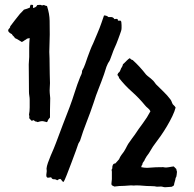

<svg xmlns="http://www.w3.org/2000/svg" viewBox="-20 -785 819 812"><path d="M494.1 -678.7Q494.1 -673.8 494.1 -667Q494.1 -660.2 492.2 -654.3Q490.2 -648.4 486.8 -638.7Q483.4 -628.9 479.5 -618.7Q475.6 -608.4 471.7 -598.6Q467.8 -588.9 464.8 -583Q459 -570.3 454.6 -557.1Q450.2 -543.9 445.3 -532.2Q443.4 -527.3 439.9 -522.5Q436.5 -517.6 434.6 -512.7Q429.7 -502.9 426.8 -492.2Q423.8 -481.4 419.9 -470.7Q409.2 -440.4 397.5 -411.1Q385.7 -381.8 376 -350.6Q362.3 -309.6 346.7 -270Q331.1 -230.5 318.4 -189.5Q316.4 -186.5 314.9 -183.6Q313.5 -180.7 311.5 -177.7Q309.6 -170.9 300.8 -147Q292 -123 281.7 -95.7Q271.5 -68.4 262.2 -44.9Q252.9 -21.5 249 -15.6Q244.1 -16.6 241.7 -21Q239.3 -25.4 235.4 -28.3Q229.5 -28.3 221.7 -22.5Q215.8 -27.3 208 -26.9Q200.2 -26.4 196.3 -35.2Q192.4 -35.2 189 -34.2Q185.5 -33.2 181.6 -33.2Q176.8 -36.1 176.3 -39.1Q175.8 -42 175.8 -44.9Q175.8 -49.8 176.8 -53.7Q177.7 -57.6 177.7 -61.5Q177.7 -64.5 177.2 -67.4Q176.8 -70.3 176.8 -72.3Q177.7 -82 182.6 -96.2Q187.5 -110.4 194.3 -126.5Q201.2 -142.6 207.5 -157.2Q213.9 -171.9 216.8 -180.7Q231.4 -219.7 245.6 -257.3Q259.8 -294.9 274.4 -332Q286.1 -363.3 296.4 -396Q306.6 -428.7 319.3 -460Q322.3 -465.8 324.7 -471.7Q327.1 -477.5 327.1 -485.4Q335 -499 340.3 -514.2Q345.7 -529.3 350.6 -543.9Q356.4 -559.6 361.8 -573.7Q367.2 -587.9 374 -601.6Q382.8 -623 392.1 -644.5Q401.4 -666 409.2 -688.5L419.9 -719.7Q431.6 -719.7 438.5 -712.9Q445.3 -712.9 449.2 -712.9Q459 -712.9 463.9 -704.1Q478.5 -707 478 -702.1Q477.5 -697.3 483.4 -697.3Q492.2 -700.2 493.2 -690.9Q494.1 -681.6 494.1 -678.7ZM177.7 -268.6Q162.1 -273.4 154.8 -272.5Q147.5 -271.5 139.6 -268.6Q129.9 -272.5 128.9 -271.5Q122.1 -278.3 120.1 -276.4Q118.2 -274.4 113.3 -274.4L103.5 -285.2Q103.5 -288.1 104 -292Q104.5 -295.9 102.5 -298.8Q105.5 -314.5 105.5 -330.6Q105.5 -346.7 105.5 -363.3Q105.5 -371.1 104 -379.9Q102.5 -388.7 102.5 -397.5Q102.5 -425.8 102.1 -454.6Q101.6 -483.4 101.6 -512.7Q101.6 -520.5 102.5 -528.3Q103.5 -536.1 103.5 -543.9Q103.5 -564.5 103.5 -584Q103.5 -603.5 105.5 -624Q91.8 -622.1 90.8 -618.2Q85.9 -616.2 81.5 -612.8Q77.1 -609.4 72.3 -607.4Q58.6 -616.2 53.2 -619.1Q47.9 -622.1 43 -624Q41 -628.9 36.6 -632.3Q32.2 -635.7 30.3 -640.6Q25.4 -642.6 20 -647Q14.6 -651.4 14.6 -656.2Q14.6 -661.1 19 -664.6Q23.4 -668 23.4 -673.8Q33.2 -687.5 43.5 -700.2Q53.7 -712.9 64.5 -726.6Q69.3 -731.4 73.2 -735.4Q77.1 -739.3 81.1 -744.1Q95.7 -748 106.4 -752.9Q106.4 -758.8 109.4 -764.6Q117.2 -765.6 120.1 -762.7Q120.1 -758.8 119.6 -755.9Q119.1 -752.9 121.1 -751Q131.8 -754.9 133.8 -757.8Q135.7 -760.7 137.7 -763.7Q145.5 -764.6 150.4 -764.6Q161.1 -760.7 160.2 -762.2Q159.2 -763.7 163.1 -763.7Q168 -763.7 170.9 -761.7Q173.8 -759.8 178.7 -759.8Q189.5 -726.6 189.9 -697.3Q190.4 -668 190.4 -638.7Q190.4 -621.1 189.5 -602.5Q188.5 -584 188.5 -565.4Q188.5 -558.6 189 -552.2Q189.5 -545.9 189.5 -539.1Q189.5 -521.5 189.9 -504.4Q190.4 -487.3 190.4 -470.7Q190.4 -460.9 190.9 -452.1Q191.4 -443.4 191.4 -433.6Q191.4 -422.9 190.4 -412.6Q189.5 -402.3 190.4 -391.6Q190.4 -386.7 191.4 -380.9Q192.4 -375 192.4 -370.1Q192.4 -356.4 191.9 -343.8Q191.4 -331.1 191.4 -317.4V-288.1Q182.6 -278.3 182.1 -274.9Q181.6 -271.5 178.7 -268.6ZM725.6 -70.3Q725.6 -67.4 726.6 -64.9Q727.5 -62.5 728.5 -58.6Q727.5 -53.7 727.1 -45.4Q726.6 -37.1 722.7 -32.2Q721.7 -24.4 719.2 -17.1Q716.8 -9.8 715.8 -2Q713.9 1 711.4 2Q709 2.9 706.1 4.9Q699.2 4.9 692.9 5.9Q686.5 6.8 678.7 6.8Q673.8 6.8 669.4 5.4Q665 3.9 660.2 3.9Q654.3 3.9 647.5 4.4Q640.6 4.9 634.8 2.9Q629.9 2.9 626 2.4Q622.1 2 617.2 2Q600.6 2 585.9 0.5Q571.3 -1 554.7 -1Q545.9 0 542 -0.5Q538.1 -1 534.2 -1Q526.4 -1 519.5 0Q512.7 1 505.9 1Q484.4 1 463.9 3.9Q460 2 455.6 0Q451.2 -2 451.2 -7.8Q451.2 -12.7 452.1 -17.6Q453.1 -22.5 453.1 -27.3Q453.1 -39.1 453.1 -47.4Q453.1 -55.7 453.1 -59.6Q451.2 -66.4 452.6 -68.8Q454.1 -71.3 455.1 -73.2Q454.1 -80.1 457 -86.9Q460 -93.8 467.8 -93.8Q469.7 -95.7 476.1 -103Q482.4 -110.4 483.4 -111.3Q488.3 -123 493.7 -129.9Q499 -136.7 503.9 -143.6Q510.7 -154.3 516.1 -165.5Q521.5 -176.8 529.3 -186.5Q534.2 -194.3 539.6 -201.2Q544.9 -208 549.8 -214.8Q566.4 -240.2 584.5 -264.2Q602.5 -288.1 616.2 -314.5Q612.3 -322.3 605.5 -327.6Q598.6 -333 593.8 -338.9Q568.4 -370.1 538.1 -397Q507.8 -423.8 483.4 -455.1Q483.4 -460 480 -463.4Q476.6 -466.8 476.6 -468.8Q479.5 -476.6 481.9 -478Q484.4 -479.5 486.3 -482.4Q488.3 -485.4 489.3 -488.8Q490.2 -492.2 492.2 -496.1Q494.1 -498 495.1 -501Q496.1 -503.9 498 -505.9Q498 -507.8 499.5 -511.7Q501 -515.6 502.9 -515.6Q507.8 -520.5 516.1 -528.8Q524.4 -537.1 529.3 -539.1Q534.2 -532.2 541 -531.2Q571.3 -503.9 597.7 -469.7Q603.5 -463.9 610.8 -458.5Q618.2 -453.1 624 -447.3Q628.9 -443.4 632.3 -438.5Q635.7 -433.6 639.6 -428.7Q654.3 -414.1 671.4 -397.5Q688.5 -380.9 700.2 -365.2Q704.1 -360.4 706.1 -354.5Q708 -348.6 710.9 -343.8Q720.7 -335 722.7 -330.1Q718.8 -314.5 709 -293.9Q699.2 -273.4 686.5 -252Q673.8 -230.5 660.2 -210.9Q646.5 -191.4 636.7 -178.7Q626 -165 618.2 -150.9Q610.4 -136.7 599.6 -123L592.8 -111.3Q590.8 -104.5 586.4 -100.1Q582 -95.7 582 -88.9Q579.1 -85.9 578.6 -83Q578.1 -80.1 577.1 -78.1Q589.8 -75.2 602.5 -75.2Q624 -77.1 639.2 -77.6Q654.3 -78.1 669.9 -78.1Q678.7 -76.2 684.1 -76.7Q689.5 -77.1 695.3 -78.1Q701.2 -79.1 706.5 -80.1Q711.9 -81.1 714.8 -81.1Z"/></svg>

Font: Caesar Dressing
Style: Regular
Weight: 400
Designer: Dathan Boardman
Foundry: Open Window
Version: Version 1.000